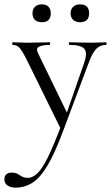

<svg xmlns="http://www.w3.org/2000/svg" viewBox="-55 -580 510 881"><path d="M431 -386Q434 -386 434 -380Q434 -374 431 -374Q406 -374 388 -357Q370 -340 354 -297L232 28Q196 124 163 179.5Q130 235 94.5 258Q59 281 16 281Q-5 281 -20 271.5Q-35 262 -35 242Q-35 227 -25.5 219.5Q-16 212 -4 212Q16 212 26 218Q36 224 46 230Q56 236 72 236Q96 236 118.5 213.5Q141 191 167 137Q193 83 228 -10L227 18L69 -303Q47 -347 34.5 -360.5Q22 -374 3 -374Q1 -374 1 -380Q1 -386 3 -386Q19 -386 36.5 -385Q54 -384 70 -384Q103 -384 128 -385Q153 -386 173 -386Q175 -386 175 -380Q175 -374 173 -374Q141 -374 124.5 -366Q108 -358 120 -335L257 -53L234 -12L332 -294Q347 -339 331.5 -356.5Q316 -374 263 -374Q261 -374 261 -380Q261 -386 263 -386Q287 -386 308.5 -385Q330 -384 364 -384Q386 -384 399.5 -385Q413 -386 431 -386ZM137 -478Q117 -478 105.5 -488.5Q94 -499 94 -519Q94 -538 105.5 -549Q117 -560 137 -560Q157 -560 167.5 -549Q178 -538 178 -519Q178 -478 137 -478ZM312 -478Q293 -478 281 -488.5Q269 -499 269 -519Q269 -538 281 -549Q293 -560 312 -560Q354 -560 354 -519Q354 -478 312 -478Z"/></svg>

Font: Cormorant Light
Style: Regular
Weight: 400
Version: Version 4.000